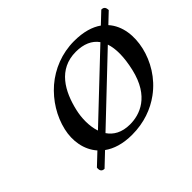

<svg xmlns="http://www.w3.org/2000/svg" viewBox="-122 -684 894 894"><g transform="rotate(-45 325.0 -236.5)"><path d="M627.4 -504 573.2 -452.8C540.7 -475.9 495.2 -490 434.1 -490C353.1 -490 280.2 -460 224.1 -412C169 -364 129.3 -300 113.1 -230C98.5 -166.9 108.9 -100.1 150.7 -53L92.5 2C90.6 19 95.8 31 113.8 31L177.2 -29.1C210.5 -4.9 256.5 10 316.7 10C395.7 10 461.5 -15 512 -52C579.3 -101 619.7 -172 635.4 -240C650.9 -307 644.1 -379.9 599.4 -429.6L650.4 -478C649.6 -492 646.4 -504 627.4 -504ZM404.7 -449C455.7 -449 494 -432.5 517.2 -399.7L218 -116.7C203.1 -160.5 205.2 -213.2 214.9 -255C237.7 -354 288.6 -449 404.7 -449ZM533.5 -367.1C547.1 -327.1 546.9 -272.4 530.9 -203C497.9 -60 407.2 -31 344.2 -31C290.1 -31 255.3 -52.3 234.4 -83.4Z"/></g></svg>

Font: Linux Libertine Mono O
Style: Mono Oblique
Weight: 400
Italic angle: -13°
Designer: Philipp H. Poll
Foundry: Philipp H. Poll
Version: Version 5.1.7